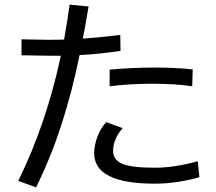

<svg xmlns="http://www.w3.org/2000/svg" viewBox="-20 -796 934 830"><path d="M243 -555H199Q159 -555 73 -557V-626Q153 -624 188 -624Q234 -624 257 -625Q270 -696 281 -776L363 -768Q349 -684 338 -629Q400 -633 500 -645L501 -576Q409 -562 324 -558Q291 -397 245.5 -256.5Q200 -116 136 14L59 -14Q181 -263 243 -555ZM649 -2Q387 -2 387 -134Q387 -165 400 -202Q413 -239 439 -268L510 -242Q469 -195 469 -143Q469 -106 507.5 -88.5Q546 -71 650 -71Q734 -71 835 -99L842 -30Q802 -18 750.5 -10Q699 -2 649 -2ZM639 -434Q540 -434 454 -423V-495Q553 -504 650 -504Q738 -504 813 -496L811 -423Q741 -434 639 -434Z"/></svg>

Font: Kakao Big Sans
Style: Regular
Weight: 400
Designer: Park Young-rak; Lee Sang-min; Kim Jung-jin; Min Bon; Park Min-gyu;
Foundry: Kakao Corporation
Version: Version 2.003